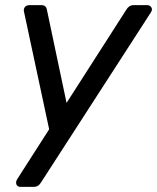

<svg xmlns="http://www.w3.org/2000/svg" viewBox="-20 -540 614 750"><path d="M60 190Q48 190 44 180Q40 170 49 157L172 -35L74 -493Q71 -503 76.5 -511.5Q82 -520 97 -520H141Q152 -520 157 -515Q162 -510 163 -503L240 -138L474 -503Q478 -510 485 -515Q492 -520 503 -520H555Q565 -520 571 -511.5Q577 -503 569 -491L140 173Q136 180 129 185Q122 190 111 190Z"/></svg>

Font: Lubike
Style: Italic
Weight: 400
Italic angle: -12°
Foundry: Honoka55
Version: Version 1.000;July 22, 2022;FontCreator 14.0.0.2862 64-bit